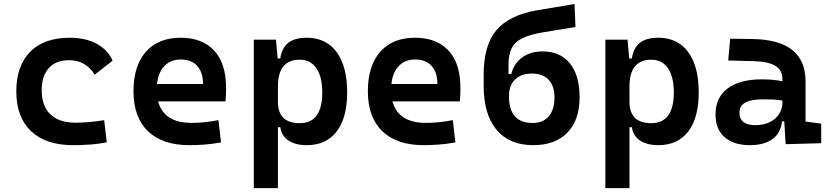

<svg xmlns="http://www.w3.org/2000/svg" viewBox="-20 -716 4142 960"><path d="M345.2 9.8Q209.5 9.8 135.5 -59.8Q61.5 -129.4 61.5 -259.8Q61.5 -386.7 130.9 -457Q200.2 -527.3 329.1 -527.3Q407.2 -527.3 463.1 -497.3Q519 -467.3 543 -412.6L453.6 -342.8Q408.2 -415 325.2 -415Q260.3 -415 224.4 -376Q188.5 -336.9 188.5 -264.6Q188.5 -185.5 232.2 -144Q275.9 -102.5 356.9 -102.5Q393.6 -102.5 429.9 -106Q466.3 -109.4 501 -115.2L513.7 -4.9Q473.1 3.9 429.9 6.8Q386.7 9.8 345.2 9.8Z M926.3 9.8Q792.5 9.8 720 -59.8Q647.5 -129.4 647.5 -259.8Q647.5 -386.7 709.2 -457Q771 -527.3 883.3 -527.3Q991.7 -527.3 1051 -462.9Q1110.4 -398.4 1110.4 -275.9Q1110.4 -240.2 1107.4 -209H770.5Q799.3 -101.6 938 -101.6Q972.2 -101.6 1005.1 -105.2Q1038.1 -108.9 1072.3 -115.2L1085 -3.9Q1036.6 4.9 996.8 7.3Q957 9.8 926.3 9.8ZM884.3 -418.5Q833.5 -418.5 802.5 -386.5Q771.5 -354.5 765.1 -295.9H995.1Q995.1 -355 965.8 -386.7Q936.5 -418.5 884.3 -418.5Z M1249 224.6V-517.6H1359.9L1368.2 -423.8H1381.3Q1389.2 -476.1 1421.4 -501.7Q1453.6 -527.3 1513.7 -527.3Q1610.4 -527.3 1663.1 -455.8Q1715.8 -384.3 1715.8 -253.9Q1715.8 -126.5 1663.1 -58.3Q1610.4 9.8 1514.6 9.8Q1458 9.8 1423.1 -12.9Q1388.2 -35.6 1381.3 -80.1H1369.6V224.6ZM1479 -417.5Q1369.6 -417.5 1369.6 -283.7V-207.5Q1369.6 -100.1 1478.5 -100.1Q1591.3 -100.1 1591.3 -253.9Q1591.3 -332 1562 -374.8Q1532.7 -417.5 1479 -417.5Z M2098.1 9.8Q1964.4 9.8 1891.8 -59.8Q1819.3 -129.4 1819.3 -259.8Q1819.3 -386.7 1881.1 -457Q1942.9 -527.3 2055.2 -527.3Q2163.6 -527.3 2222.9 -462.9Q2282.2 -398.4 2282.2 -275.9Q2282.2 -240.2 2279.3 -209H1942.4Q1971.2 -101.6 2109.9 -101.6Q2144 -101.6 2177 -105.2Q2210 -108.9 2244.1 -115.2L2256.8 -3.9Q2208.5 4.9 2168.7 7.3Q2128.9 9.8 2098.1 9.8ZM2056.2 -418.5Q2005.4 -418.5 1974.4 -386.5Q1943.4 -354.5 1937 -295.9H2167Q2167 -355 2137.7 -386.7Q2108.4 -418.5 2056.2 -418.5Z M2645.5 9.8Q2526.4 9.8 2462.4 -67.6Q2398.4 -145 2398.4 -286.1V-343.8Q2398.4 -490.2 2462.6 -565.7Q2526.9 -641.1 2667.5 -665L2852.5 -695.8L2857.4 -581.1L2694.3 -554.2Q2629.4 -543.5 2591.8 -524.9Q2554.2 -506.3 2538.3 -474.9Q2522.5 -443.4 2522.5 -393.6V-345.7H2536.1Q2550.3 -399.9 2591.8 -429.4Q2633.3 -459 2693.4 -459Q2781.2 -459 2829.6 -398.9Q2877.9 -338.9 2877.9 -229.5Q2877.9 -115.7 2817.1 -53Q2756.3 9.8 2645.5 9.8ZM2643.1 -101.1Q2695.3 -101.1 2723.9 -134.5Q2752.4 -168 2752.4 -229.5Q2752.4 -286.1 2723.1 -317.1Q2693.8 -348.1 2641.1 -348.1Q2585.4 -348.1 2555.2 -318.6Q2524.9 -289.1 2524.9 -234.4Q2524.9 -101.1 2643.1 -101.1Z M3006.8 224.6V-517.6H3117.7L3126 -423.8H3139.2Q3147 -476.1 3179.2 -501.7Q3211.4 -527.3 3271.5 -527.3Q3368.2 -527.3 3420.9 -455.8Q3473.6 -384.3 3473.6 -253.9Q3473.6 -126.5 3420.9 -58.3Q3368.2 9.8 3272.5 9.8Q3215.8 9.8 3180.9 -12.9Q3146 -35.6 3139.2 -80.1H3127.4V224.6ZM3236.8 -417.5Q3127.4 -417.5 3127.4 -283.7V-207.5Q3127.4 -100.1 3236.3 -100.1Q3349.1 -100.1 3349.1 -253.9Q3349.1 -332 3319.8 -374.8Q3290.5 -417.5 3236.8 -417.5Z M3730 9.8Q3647.9 9.8 3602.8 -30.3Q3557.6 -70.3 3557.6 -143.6Q3557.6 -228.5 3618.2 -273.9Q3678.7 -319.3 3789.6 -319.3Q3848.1 -319.3 3892.1 -309.6V-320.3Q3892.1 -365.7 3856.4 -387Q3820.8 -408.2 3750 -410.2L3621.1 -413.6L3630.9 -522.5L3740.2 -521Q3876 -519 3941.9 -465.6Q4007.8 -412.1 4007.8 -309.6V-108.4L4085.9 -97.7V0L3908.2 4.9L3901.4 -109.4H3890.1Q3883.8 -49.8 3841.6 -20Q3799.3 9.8 3730 9.8ZM3756.3 -90.3Q3801.3 -90.3 3831.5 -106.7Q3861.8 -123 3877 -148.2Q3892.1 -173.3 3892.1 -200.2V-212.9Q3865.7 -217.8 3842 -218.5Q3818.4 -219.2 3792.5 -219.2Q3677.2 -219.2 3677.2 -153.3Q3677.2 -90.3 3756.3 -90.3Z"/></svg>

Font: Caskaydia Cove SemiBold
Style: Regular
Weight: 600
Monospace: yes
Designer: Aaron Bell
Foundry: Saja Typeworks
Version: Version 4.300; ttfautohint (v1.8.3)